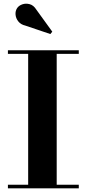

<svg xmlns="http://www.w3.org/2000/svg" viewBox="-20 -1023 470 1043"><path d="M23 0V-19.5H133V-730.5H23V-750H408V-730.5H288V-19.5H408V0ZM253.5 -838 117.5 -884Q93.5 -889.5 80 -906Q66.5 -922.5 64.5 -942.8Q62.5 -963 73 -979Q82.5 -993 101.5 -999.5Q120.5 -1006 141.5 -1000.2Q162.5 -994.5 177.5 -970.5L264 -851Z"/></svg>

Font: Bodoni Moda
Style: Bold
Weight: 700
Designer: Owen Earl
Foundry: indestructible type
Version: Version 2.005